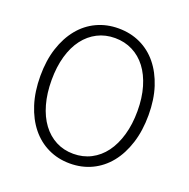

<svg xmlns="http://www.w3.org/2000/svg" viewBox="-133 -869 992 1009"><g transform="rotate(20 363.0 -364.5)"><path d="M362 13Q296 13 240.5 -13.5Q185 -40 145 -89.5Q105 -139 82.5 -209.5Q60 -280 60 -367Q60 -454 82.5 -523Q105 -592 145 -641Q185 -690 240.5 -716Q296 -742 362 -742Q429 -742 484.5 -716Q540 -690 580 -641Q620 -592 642.5 -523Q665 -454 665 -367Q665 -280 642.5 -209.5Q620 -139 580 -89.5Q540 -40 484.5 -13.5Q429 13 362 13ZM362 -41Q416 -41 460.5 -64Q505 -87 536.5 -129.5Q568 -172 585.5 -232.5Q603 -293 603 -367Q603 -441 585.5 -500.5Q568 -560 536.5 -601.5Q505 -643 460.5 -665.5Q416 -688 362 -688Q308 -688 264 -665.5Q220 -643 188.5 -601.5Q157 -560 140 -500.5Q123 -441 123 -367Q123 -293 140 -232.5Q157 -172 188.5 -129.5Q220 -87 264 -64Q308 -41 362 -41Z"/></g></svg>

Font: SpoqaHanSansJP-Light
Style: Regular
Weight: 300
Designer: [Source Han Sans]
Ryoko NISHIZUKA  (kana & ideographs); Paul D. Hunt (Latin, Greek & Cyrillic); Wenlong ZHANG  (bopomofo
Foundry: Spoqa (http://bi.spoqa.com)
Version: Version 1.002.20150607